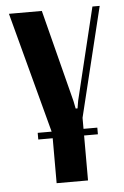

<svg xmlns="http://www.w3.org/2000/svg" viewBox="-50 -532 479 744"><g transform="rotate(-5 189.5 -160.0)"><path d="M366.2 -495.1 262.2 -68.8V-25.9H315.9V0H262.2V174.8H140.1V0H84V-25.9H138.2L13.2 -495.1H141.1L232.9 -136.2L238.8 -106.9H246.1L251 -136.2L337.9 -495.1Z"/></g></svg>

Font: Moniqa Black Heading
Style: Regular
Weight: 900
Designer: Rajesh Rajput
Foundry: Rajesh Rajput
Version: Version 1.000